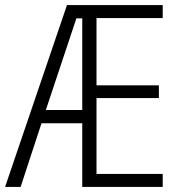

<svg xmlns="http://www.w3.org/2000/svg" viewBox="-21 -734 703 754"><path d="M618 0V-51H358V-349H603V-399H358V-663H618V-714H242L-1 0H60L142 -250H302V0ZM159 -302 279 -662H302V-302Z"/></svg>

Font: Noto Sans Hebrew Condensed Light
Style: Regular
Weight: 300
Width: 3
Designer: Monotype Design Team
Foundry: Monotype Imaging Inc.
Version: Version 2.004